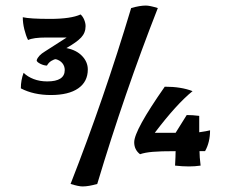

<svg xmlns="http://www.w3.org/2000/svg" viewBox="-20 -596 821 691"><path d="M55 -278Q55 -308 65 -334Q79 -320 101 -311.5Q123 -303 150 -303Q213 -303 213 -344Q213 -358 204.5 -368.5Q196 -379 181 -383Q175 -383 165 -377Q155 -371 149 -360Q138 -360 125 -366.5Q112 -373 112 -379Q117 -396 142 -411L220 -461H146Q100 -461 81 -452Q73 -468 67.5 -490.5Q62 -513 62 -534Q88 -528 160 -528Q235 -528 270 -544Q278 -537 283 -525Q288 -513 288 -502Q288 -478 272 -461Q256 -444 219 -423Q255 -416 275.5 -394.5Q296 -373 296 -346Q296 -302 261.5 -278Q227 -254 163 -254Q101 -254 55 -278ZM234 66Q354 -240 452 -567Q483 -576 505 -576Q519 -576 548 -567Q428 -261 330 66Q299 75 277 75Q263 75 234 66ZM610 0Q612 -34 612 -52Q557 -52 529 -49.5Q501 -47 484 -41Q463 -57 463 -84Q463 -127 573 -284Q632 -284 673 -268Q615 -221 537 -118H612L652 -182Q673 -182 697 -179V-120Q725 -124 736 -127Q736 -84 718 -52H698Q698 -32 702 0Q681 3 660 3Q637 3 610 0Z"/></svg>

Font: Mirza SemiBold
Style: Regular
Weight: 600
Designer: Arabic design by Kourosh Beigpour, Latin design by Eduardo Tunni, engineering by Lasse Fister
Version: Version 1.0010g